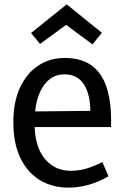

<svg xmlns="http://www.w3.org/2000/svg" viewBox="-20 -846 557 878"><path d="M293 12Q219 12 162 -22.5Q105 -57 73 -124Q41 -191 41 -288Q41 -380 71.5 -445.5Q102 -511 155 -546Q208 -581 275 -581Q352 -581 399 -546.5Q446 -512 467 -448Q488 -384 488 -297V-265H94L95 -336L393 -339Q393 -372 386.5 -402.5Q380 -433 366 -456.5Q352 -480 329.5 -493Q307 -506 274 -506Q212 -506 175 -447.5Q138 -389 138 -284Q138 -178 183.5 -121.5Q229 -65 304 -65Q340 -65 374.5 -75Q409 -85 448 -105L476 -40Q430 -13 383.5 -0.5Q337 12 293 12ZM446 -696 403 -643 276 -737H289L163 -645L122 -695L285 -826Z"/></svg>

Font: Yaldevi ExtraLight Medium
Style: Regular
Weight: 500
Version: Version 1.100